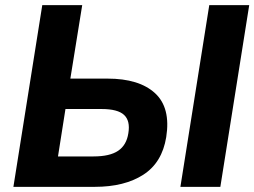

<svg xmlns="http://www.w3.org/2000/svg" viewBox="-20 -725 987 745"><path d="M32 0 144 -705H299L253 -420H397Q520 -420 581.5 -363.5Q643 -307 625 -193Q609 -94 536 -47Q463 0 348 0ZM680 0 792 -705H947L835 0ZM205 -118H343Q406 -118 438.5 -140Q471 -162 478 -208Q486 -256 461.5 -279Q437 -302 374 -302H234Z"/></svg>

Font: Mulish ExtraBold
Style: Italic
Weight: 800
Italic angle: -9°
Designer: Vernon Adams
Foundry: Vernon Adams
Version: Version 3.603; ttfautohint (v1.8.3)